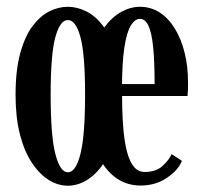

<svg xmlns="http://www.w3.org/2000/svg" viewBox="-20 -550 616 580"><path d="M185 11Q155.5 11 127.5 -6.2Q99.5 -23.5 76.5 -58Q53.5 -92.5 40.2 -144Q27 -195.5 27 -263.5Q27 -337.5 41 -388.8Q55 -440 78.2 -471Q101.5 -502 129.2 -515.8Q157 -529.5 185 -529.5Q212.5 -529.5 240.5 -515.8Q268.5 -502 292 -471Q315.5 -440 329.8 -388.8Q344 -337.5 344 -263.5Q344 -195.5 330.5 -144Q317 -92.5 294 -58Q271 -23.5 242.8 -6.2Q214.5 11 185 11ZM185 -29.5Q209 -29.5 223 -85Q237 -140.5 237 -263.5Q237 -386 223 -437.8Q209 -489.5 185 -489.5Q161.5 -489.5 147.2 -437.8Q133 -386 133 -263.5Q133 -140.5 147.2 -85Q161.5 -29.5 185 -29.5ZM404.5 10.5Q366.5 10.5 336.2 -8.8Q306 -28 285.2 -63.8Q264.5 -99.5 253.5 -150Q242.5 -200.5 242.5 -263Q242.5 -333 256.8 -383.5Q271 -434 294.5 -466.2Q318 -498.5 346.2 -514Q374.5 -529.5 402.5 -529.5Q436 -529.5 462.8 -512Q489.5 -494.5 508.5 -463.2Q527.5 -432 537.8 -390.5Q548 -349 548 -301Q548 -290.5 547.8 -280.2Q547.5 -270 546.5 -260H341.5V-296H447Q447 -366 442.5 -409.2Q438 -452.5 428.2 -472.8Q418.5 -493 402.5 -493Q387.5 -493 375 -472.5Q362.5 -452 355.5 -405.2Q348.5 -358.5 348.5 -278Q348.5 -218 351.8 -171.8Q355 -125.5 363 -94Q371 -62.5 384.2 -46.5Q397.5 -30.5 417 -30.5Q451 -30.5 470.8 -48.5Q490.5 -66.5 498.5 -84.5L529.5 -64Q518.5 -36 484.2 -12.8Q450 10.5 404.5 10.5Z"/></svg>

Font: Imbue Thin 10pt SemiBold
Style: Regular
Weight: 600
Version: Version 1.102